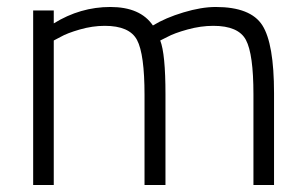

<svg xmlns="http://www.w3.org/2000/svg" viewBox="-20 -530 875 550"><path d="M134 0H75V-500H134V-463Q210 -510 296 -510Q382 -510 418 -457Q454 -479 505.5 -494.5Q557 -510 598 -510Q698 -510 731.5 -457.5Q765 -405 765 -263V0H706V-260Q706 -375 684.5 -415.5Q663 -456 591 -456Q555 -456 517 -445.5Q479 -435 459 -424L439 -414Q454 -376 454 -260V0H394V-258Q394 -375 372.5 -415.5Q351 -456 280 -456Q245 -456 208.5 -445.5Q172 -435 153 -424L134 -414Z"/></svg>

Font: Titillium Web Light
Style: Regular
Weight: 300
Version: Version 1.002;PS 57.000;hotconv 1.0.70;makeotf.lib2.5.55311